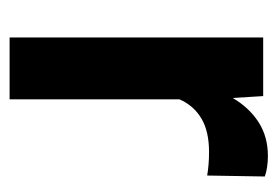

<svg xmlns="http://www.w3.org/2000/svg" viewBox="-109 -469 578 400"><g transform="rotate(90 180.0 -269.0)"><path d="M347.7 -531.7 345.7 -411.6Q323.2 -415.5 296.4 -415.5Q253.4 -415.5 226.6 -399.4Q199.7 -383.3 187 -354V0H58.1V-528.3H180.2L184.1 -464.8Q204.1 -499 234.4 -518.6Q264.6 -538.1 304.7 -538.1Q329.6 -538.1 347.7 -531.7Z"/></g></svg>

Font: Vazirmatn RD UI FD SemiBold
Style: Regular
Weight: 600
Designer: Saber Rastikerdar
Foundry: Saber Rastikerdar
Version: Version 33.003